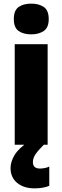

<svg xmlns="http://www.w3.org/2000/svg" viewBox="-20 -796 343 1056"><path d="M152 -776Q194 -776 221 -757.5Q248 -739 248 -691Q248 -644 220.5 -625.5Q193 -607 152 -607Q109 -607 82.5 -625.5Q56 -644 56 -691Q56 -739 82.5 -757.5Q109 -776 152 -776ZM242 -553V0H61V-553ZM161 96Q161 131 200 131Q213 131 227.5 128Q242 125 251 120V226Q237 232 216.5 236Q196 240 170 240Q111 240 74.5 210Q38 180 38 128Q38 94 60 57Q82 20 143 -22L221 0Q188 33 174.5 53.5Q161 74 161 96Z"/></svg>

Font: Noto Sans SemiCondensed Black
Style: Regular
Weight: 900
Width: 4
Designer: Monotype Design Team
Foundry: Monotype Imaging Inc.
Version: Version 2.013; ttfautohint (v1.8.4.7-5d5b)